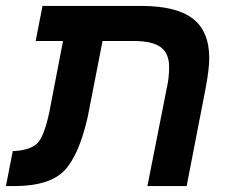

<svg xmlns="http://www.w3.org/2000/svg" viewBox="-40 -626 778 646"><path d="M652 -330 588 0H456L522 -334Q529 -365 529 -401Q529 -446 501 -467Q473 -488 411 -488H305L255 -232Q225 -101 175.5 -51Q126 -1 13 0H-20L3 -118H11Q65 -122 87 -145.5Q109 -169 126 -249L172 -488H80L103 -606H436Q553 -606 608.5 -563.5Q664 -521 664 -430Q664 -394 652 -330Z"/></svg>

Font: Libra Sans
Style: Bold Italic
Weight: 700
Italic angle: -12°
Foundry: Context Ltd
Version: Version 1.002